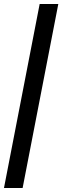

<svg xmlns="http://www.w3.org/2000/svg" viewBox="-20 -828 314 968"><path d="M0 120 180 -808H274L94 120Z"/></svg>

Font: Encode Sans Condensed Condensed Medium
Style: Regular
Weight: 500
Width: 3
Designer: Multiple Designers
Foundry: Impallari Type
Version: Version 3.000; ttfautohint (v1.8.3) -l 8 -r 50 -G 200 -x 14 